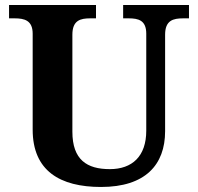

<svg xmlns="http://www.w3.org/2000/svg" viewBox="-20 -734 787 764"><path d="M382 10C558 10 637 -78 637 -212V-596C637 -653 669 -661 709 -661H732V-714H470V-661H492C531 -661 562 -653 562 -600V-214C562 -112 506 -61 417 -61C326 -61 268 -98 268 -210V-596C268 -653 300 -661 339 -661H362V-714H16V-661H38C77 -661 110 -653 110 -600V-218C110 -54 219 10 382 10Z"/></svg>

Font: Noto Serif Georgian Bold
Style: Regular
Weight: 700
Designer: Monotype Design Team, Akaki Razmadze
Foundry: Google LLC
Version: Version 2.003